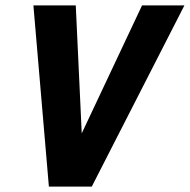

<svg xmlns="http://www.w3.org/2000/svg" viewBox="-20 -687 699 707"><path d="M281 -196 503 -667H659L318 0H160L103 -667H259Z"/></svg>

Font: Epunda Sans
Style: Bold Italic
Weight: 700
Italic angle: -12.0243°
Designer: Simon Atzbach
Foundry: typofactur
Version: Version 2.204; ttfautohint (v1.8.4.7-5d5b)